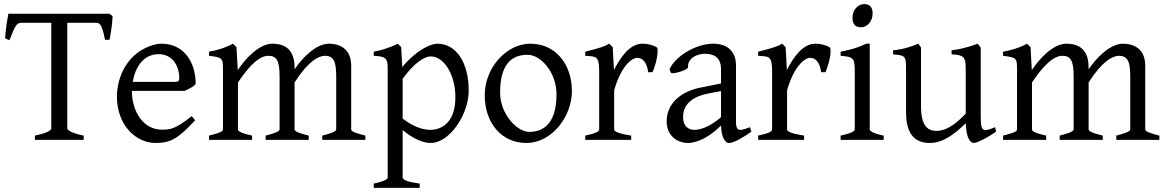

<svg xmlns="http://www.w3.org/2000/svg" viewBox="-20 -682 5686 936"><path d="M308 -56V-571H447C466 -571 477 -565 492 -488H514C525 -545 528 -580 529 -603L514 -615H21C16 -591 8 -543 5 -495L26 -486C54 -557 61 -571 84 -571H230V-56C230 -42 187 -28 150 -21V0H388V-21C324 -34 308 -49 308 -56Z M854 -301C854 -287 848 -283 835 -283H627C638 -350 677 -418 753 -418C822 -418 854 -359 854 -301ZM738 15C815 15 850 -9 931 -95L923 -106C921 -110 917 -113 913 -115C834 -51 807 -50 770 -50H768C681 -50 623 -135 623 -239H880C914 -254 926 -263 934 -272C934 -380 876 -469 767 -469C758 -469 749 -468 739 -466C597 -431 550 -301 550 -212C550 -68 646 15 738 15Z M1692 -51V-362C1692 -448 1631 -469 1584 -469C1520 -469 1453 -399 1416 -344V-353C1416 -413 1394 -469 1308 -469C1243 -469 1175 -395 1139 -340L1133 -452L1116 -469C1073 -446 1029 -435 999 -430V-410C1063 -402 1067 -399 1067 -347V-51C1067 -39 1042 -32 999 -21V0H1209V-21C1148 -34 1140 -45 1140 -51V-280C1185 -347 1238 -410 1288 -410C1329 -410 1343 -386 1343 -309V-51C1343 -39 1303 -28 1275 -21V0H1485V-21C1453 -29 1416 -39 1416 -51V-280C1483 -385 1534 -410 1564 -410C1608 -410 1619 -379 1619 -309V-51C1619 -39 1579 -28 1551 -21V0H1761V-21C1726 -30 1692 -39 1692 -51Z M2078 -49C2018 -49 1965 -87 1943 -104V-298C2000 -378 2052 -407 2079 -407C2147 -407 2200 -315 2200 -208C2200 -79 2127 -49 2078 -49ZM2112 -469C2078 -469 2008 -436 1941 -355L1936 -452L1919 -469C1910 -464 1900 -460 1891 -456L1863 -446C1844 -439 1823 -434 1802 -430V-410C1861 -407 1870 -398 1870 -347V183C1870 189 1862 200 1802 213V234H2026V213C1973 206 1943 196 1943 183V-48C1969 -26 2026 15 2079 15C2174 15 2265 -127 2265 -240C2265 -377 2204 -469 2112 -469Z M2560 -39C2501 -39 2418 -125 2418 -231C2418 -364 2471 -415 2551 -415C2618 -415 2693 -328 2693 -222C2693 -63 2613 -39 2560 -39ZM2565 -469C2450 -469 2343 -353 2343 -217C2343 -84 2424 15 2546 15C2671 15 2768 -115 2768 -237C2768 -371 2687 -469 2565 -469Z M2973 -341 2967 -452 2950 -469C2929 -457 2916 -451 2833 -430V-410C2885 -406 2901 -412 2901 -335V-51C2901 -39 2876 -30 2833 -21V0H3057V-21C3040 -24 2974 -33 2974 -51V-242C3010 -367 3064 -400 3086 -400C3124 -400 3136 -359 3140 -330H3161C3169 -347 3186 -397 3186 -434C3186 -443 3185 -449 3182 -451C3158 -465 3133 -469 3112 -469C3052 -469 3007 -407 2973 -341Z M3310 -112C3310 -181 3368 -215 3437 -227L3495 -238V-111C3434 -58 3389 -49 3363 -49C3350 -49 3310 -55 3310 -112ZM3643 -40 3636 -62C3608 -51 3598 -49 3588 -49C3572 -49 3568 -66 3568 -87V-362C3568 -430 3528 -469 3457 -469C3374 -469 3273 -409 3244 -345L3251 -326C3253 -325 3255 -325 3258 -325C3279 -325 3334 -342 3334 -354V-360C3334 -390 3364 -417 3413 -420C3459 -420 3495 -405 3495 -343V-275L3395 -255C3306 -238 3230 -182 3230 -91C3230 -18 3284 15 3334 15C3366 15 3427 -2 3495 -70C3496 -22 3511 15 3534 15C3556 15 3599 -9 3643 -40Z M3816 -341 3810 -452 3793 -469C3772 -457 3759 -451 3676 -430V-410C3728 -406 3744 -412 3744 -335V-51C3744 -39 3719 -30 3676 -21V0H3900V-21C3883 -24 3817 -33 3817 -51V-242C3853 -367 3907 -400 3929 -400C3967 -400 3979 -359 3983 -330H4004C4012 -347 4029 -397 4029 -434C4029 -443 4028 -449 4025 -451C4001 -465 3976 -469 3955 -469C3895 -469 3850 -407 3816 -341Z M4220 -51V-469H4203C4167 -452 4135 -441 4078 -430V-410C4145 -405 4147 -396 4147 -327V-51C4147 -45 4136 -33 4078 -21V0H4288V-21C4234 -31 4220 -45 4220 -51ZM4136 -596C4136 -561 4152 -549 4177 -549C4209 -549 4234 -579 4234 -616C4234 -647 4220 -662 4193 -662C4163 -662 4136 -635 4136 -596Z M4619 -437V-417C4678 -414 4688 -405 4688 -347V-128C4651 -90 4602 -44 4545 -44C4500 -44 4470 -72 4470 -163V-450L4457 -469C4387 -440 4346 -438 4334 -437V-417C4392 -412 4397 -410 4397 -347V-136C4397 -55 4420 15 4513 15C4583 15 4642 -37 4688 -81C4691 -1 4713 15 4729 15C4741 15 4783 -7 4802 -18L4836 -40L4831 -62C4810 -53 4795 -48 4785 -48C4763 -48 4761 -70 4761 -124V-450L4746 -469C4685 -446 4645 -440 4619 -437Z M5563 -51V-362C5563 -448 5502 -469 5455 -469C5391 -469 5324 -399 5287 -344V-353C5287 -413 5265 -469 5179 -469C5114 -469 5046 -395 5010 -340L5004 -452L4987 -469C4944 -446 4900 -435 4870 -430V-410C4934 -402 4938 -399 4938 -347V-51C4938 -39 4913 -32 4870 -21V0H5080V-21C5019 -34 5011 -45 5011 -51V-280C5056 -347 5109 -410 5159 -410C5200 -410 5214 -386 5214 -309V-51C5214 -39 5174 -28 5146 -21V0H5356V-21C5324 -29 5287 -39 5287 -51V-280C5354 -385 5405 -410 5435 -410C5479 -410 5490 -379 5490 -309V-51C5490 -39 5450 -28 5422 -21V0H5632V-21C5597 -30 5563 -39 5563 -51Z"/></svg>

Font: Temporarium
Style: Regular
Weight: 400
Version: Version 1.1